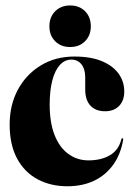

<svg xmlns="http://www.w3.org/2000/svg" viewBox="-20 -656 478 686"><path d="M424 -329Q424 -297 405.8 -277.8Q387.5 -258.5 355 -258.5Q322 -258.5 303.2 -278.5Q284.5 -298.5 284.5 -336V-379Q284.5 -409.5 271 -426.2Q257.5 -443 235 -443Q211.5 -443 194 -424Q176.5 -405 167 -369Q157.5 -333 157.5 -282.5Q157.5 -217.5 175.2 -173Q193 -128.5 224.5 -105.8Q256 -83 296 -83Q341 -83 372.2 -101Q403.5 -119 413.5 -158Q414 -160.5 415.2 -161.5Q416.5 -162.5 418 -162Q419.5 -161.5 420 -160Q420.5 -158.5 420 -156.5Q411 -104 384.2 -67Q357.5 -30 316 -10.2Q274.5 9.5 220.5 9.5Q161.5 9.5 114.8 -15.2Q68 -40 41.2 -89.2Q14.5 -138.5 14.5 -211Q14.5 -281 44 -335.8Q73.5 -390.5 125.8 -422.2Q178 -454 246 -454Q304.5 -454 344 -437.5Q383.5 -421 403.8 -392.8Q424 -364.5 424 -329ZM230.5 -488Q197.5 -488 177 -508.8Q156.5 -529.5 156.5 -562Q156.5 -595 177.2 -615.8Q198 -636.5 230.5 -636.5Q263.5 -636.5 284 -615.8Q304.5 -595 304.5 -562Q304.5 -529.5 284 -508.8Q263.5 -488 230.5 -488Z"/></svg>

Font: Fraunces 120pt
Style: Bold
Weight: 700
Version: Version 1.000;[b76b70a41]